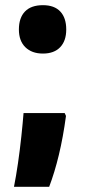

<svg xmlns="http://www.w3.org/2000/svg" viewBox="-20 -634 328 742"><path d="M146 -427Q103 -427 78 -451.5Q53 -476 53 -520Q53 -565 76.5 -589.5Q100 -614 146 -614Q190 -614 213 -589.5Q236 -565 236 -520Q236 -476 212.5 -451.5Q189 -427 146 -427ZM230 -197 235 -186Q224 -104 207.5 -35.5Q191 33 170 88H34Q42 48 49.5 -3.5Q57 -55 62.5 -107Q68 -159 71 -197Z"/></svg>

Font: Noto Sans Tamil UI ExtraCondensed Black
Style: Regular
Weight: 900
Width: 2
Designer: Jelle Bosma - Monotype Design Team
Foundry: Monotype Imaging Inc.
Version: Version 2.004; ttfautohint (v1.8.4.7-5d5b)